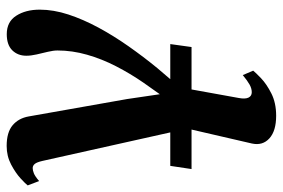

<svg xmlns="http://www.w3.org/2000/svg" viewBox="-163 -450 861 585"><g transform="rotate(-90 267.5 -157.5)"><path d="M307.9 -150.6Q336 -191.3 358.2 -234.6Q380.5 -277.9 393.3 -322.9Q406.2 -367.9 406.2 -412.9Q406.2 -425.4 402.2 -442.1Q398.2 -458.8 394.2 -476.1Q390.2 -493.5 390.2 -507.8Q390.2 -533.7 406.7 -550.6Q423.3 -567.4 455.9 -567.4Q493.7 -567.4 512.1 -538.5Q530.6 -509.6 530.6 -467Q530.6 -424.9 515.8 -379.6Q500.9 -334.4 475.9 -288Q450.8 -241.6 418.9 -196.2Q386.9 -150.7 352.6 -108.8Q337.1 -90.9 322.2 -73.2Q307.3 -55.5 293.8 -39.5L261.4 139.8Q257.8 159.1 262.6 169.1Q267.5 179.1 279 179.1Q290.3 179.1 302.2 172.5Q314.1 165.9 331.2 151.7L344.7 183.4Q339.3 190.4 321.6 207.4Q303.8 224.4 275.1 238.9Q246.3 253.4 207.3 253.4Q161 253.4 138.4 232.8Q115.7 212.2 122.7 179.7L168.2 -17.1L69.6 -459.1Q65.7 -475.9 60.5 -482.1Q55.2 -488.4 47.8 -488.4Q41.1 -488.4 32.1 -484.9Q23.2 -481.5 8.3 -468.8L-4.9 -503.6Q-0.5 -509.6 16.3 -525.2Q33.2 -540.7 58.8 -554.2Q84.4 -567.7 115.3 -567.7Q156.8 -567.7 178.3 -549.6Q199.8 -531.4 205.2 -500.7L258.2 -200.8L272.9 -101.1ZM44.9 -4.4 54.6 -69.2H425.7L416.7 -4.4Z"/></g></svg>

Font: Merriweather Light
Style: Italic
Weight: 300
Italic angle: -7.8°
Designer: Eben Sorkin
Foundry: Eben Sorkin
Version: Version 2.101